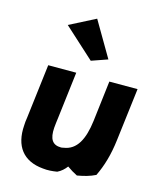

<svg xmlns="http://www.w3.org/2000/svg" viewBox="-117 -851 782 953"><g transform="rotate(15 273.5 -374.5)"><path d="M369 -588 263 -769 130 -701 286 -559ZM367 9C402 3 432 -5 460 -19C487 -75 505 -137 514 -213L547 -483H402L377 -274C365 -178 334 -116 267 -107C263 -106 259 -105 255 -105C210 -105 193 -133 197 -191C198 -208 201 -225 203 -243L232 -483H88L54 -203C52 -190 50 -176 50 -164C42 -56 92 10 195 19C219 22 244 20 268 16C287 7 302 -7 314 -23C332 -10 349 0 367 9Z"/></g></svg>

Font: Bluebird
Style: SfBdNrwObl
Weight: 700
Designer: Jasper
Foundry: Cannot Into Space Fonts
Version: Version 0.98